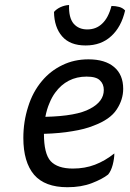

<svg xmlns="http://www.w3.org/2000/svg" viewBox="-20 -744 530 783"><path d="M482.4 -381.8Q482.4 -439.5 445.3 -470.7Q408.2 -502 340.8 -502Q282.2 -502 234.4 -478.5Q185.5 -455.1 151.4 -414.1Q113.3 -369.1 94.7 -308.6Q75.2 -248 75.2 -181.6Q75.2 -83 119.1 -31.2Q163.1 19.5 254.9 19.5Q311.5 19.5 354.5 2.9Q397.5 -13.7 420.9 -32.2Q432.6 -45.9 439.5 -71.3Q446.3 -97.7 446.3 -118.2Q408.2 -87.9 367.2 -72.3Q326.2 -56.6 277.3 -56.6Q214.8 -56.6 186.5 -86.9Q159.2 -117.2 159.2 -198.2Q225.6 -200.2 275.4 -209Q325.2 -216.8 361.3 -231.4Q429.7 -256.8 456.1 -297.9Q482.4 -337.9 482.4 -381.8ZM165 -267.6Q170.9 -298.8 181.6 -323.2Q191.4 -347.7 205.1 -366.2Q228.5 -398.4 260.7 -415Q293 -431.6 333 -431.6Q373 -431.6 387.7 -416Q403.3 -401.4 403.3 -377Q403.3 -330.1 347.7 -300.8Q293 -270.5 165 -267.6ZM261.7 -723.6Q244.1 -722.7 226.6 -714.8Q210 -707 200.2 -695.3Q201.2 -632.8 233.4 -595.7Q265.6 -558.6 329.1 -558.6Q392.6 -558.6 433.6 -596.7Q474.6 -633.8 490.2 -701.2Q480.5 -711.9 465.8 -715.8Q451.2 -719.7 434.6 -719.7Q421.9 -670.9 396.5 -647.5Q372.1 -624 335.9 -624Q300.8 -624 280.3 -647.5Q259.8 -671.9 261.7 -723.6Z"/></svg>

Font: cl
Style: Italic
Weight: 400
Designer: Mitja Miklavcic
Version: Version 7.504; 2011; Build 1022